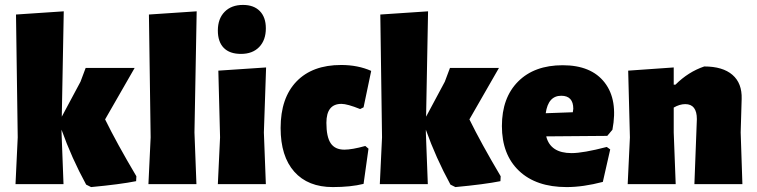

<svg xmlns="http://www.w3.org/2000/svg" viewBox="-20 -748 3074 780"><path d="M527 -472 407 -263Q454 -167 534 -32L533 -12Q468 1 350 12L330 2Q271 -106 230 -221V-210L238 0H43L52 -190L45 -689L239 -702L231 -274L307 -416L328 -472Z M779 -702 770 -210 778 0H583L592 -190L585 -689Z M967 -728Q1011 -728 1035.5 -703Q1060 -678 1060 -633Q1060 -585 1033 -557Q1006 -529 959 -529Q913 -529 889 -553.5Q865 -578 865 -624Q865 -672 892.5 -700Q920 -728 967 -728ZM865 0 874 -190 867 -461 1061 -474 1052 -210 1060 0Z M1366 -484Q1434 -484 1488 -460L1457 -312L1443 -305Q1391 -326 1367 -326Q1306 -326 1306 -249Q1306 -192 1323.5 -166Q1341 -140 1379 -140Q1410 -140 1464 -155L1477 -144L1457 -1Q1405 12 1332 12Q1231 12 1175.5 -50.5Q1120 -113 1120 -228Q1120 -350 1184.5 -417Q1249 -484 1366 -484Z M2007 -472 1887 -263Q1934 -167 2014 -32L2013 -12Q1948 1 1830 12L1810 2Q1751 -106 1710 -221V-210L1718 0H1523L1532 -190L1525 -689L1719 -702L1711 -274L1787 -416L1808 -472Z M2282 12Q2158 12 2088.5 -54Q2019 -120 2019 -236Q2019 -351 2085 -417Q2151 -483 2266 -483Q2382 -483 2436.5 -412.5Q2491 -342 2468 -221L2447 -196L2199 -194Q2216 -126 2302 -126Q2349 -126 2445 -151L2459 -141L2429 -9Q2349 12 2282 12ZM2260 -359Q2207 -359 2197 -288L2307 -292L2309 -306Q2309 -359 2260 -359Z M2717 -474V-404H2724Q2776 -456 2841 -478Q2916 -478 2955.5 -444Q2995 -410 2993 -346L2989 -210L2996 0H2801L2811 -264Q2811 -325 2764 -325Q2741 -325 2717 -311V-210L2725 0H2530L2539 -190L2532 -461Z"/></svg>

Font: Alegreya Sans SC Black
Style: Regular
Weight: 900
Designer: Juan Pablo del Peral
Foundry: Huerta Tipografica
Version: Version 2.007